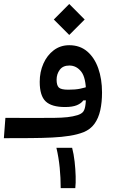

<svg xmlns="http://www.w3.org/2000/svg" viewBox="-28 -701 634 978"><path d="M-8.3 2.9 -0.5 -100.6Q85.4 -100.6 145.5 -100.3Q205.6 -100.1 246.3 -100.6Q287.1 -101.1 315.4 -104.2Q343.8 -107.4 366.2 -114.3Q383.3 -119.6 392.8 -128.7Q402.3 -137.7 406.2 -159.9Q410.2 -182.1 410.2 -226.6Q410.2 -305.2 385.7 -336.2Q361.3 -367.2 325.2 -367.2Q292.5 -367.2 276.4 -345.5Q260.3 -323.7 260.3 -294.9Q260.3 -267.1 271.2 -255.6Q282.2 -244.1 319.3 -244.1Q355.5 -244.1 379.6 -249Q403.8 -253.9 431.6 -263.7L430.2 -190.4L396.5 -189.5Q385.7 -174.3 363.3 -165Q340.8 -155.8 303.2 -155.8Q234.9 -155.8 204.6 -184.6Q174.3 -213.4 174.3 -284.2Q174.3 -334.5 193.1 -377Q211.9 -419.4 245.8 -445.1Q279.8 -470.7 324.7 -470.7Q378.9 -470.7 416 -439.2Q453.1 -407.7 472.4 -353.3Q491.7 -298.8 491.7 -230Q491.7 -179.7 482.7 -139.2Q473.6 -98.6 453.1 -70.3Q432.6 -42 397.9 -27.8Q366.7 -15.6 326.9 -9.3Q287.1 -2.9 237.8 -0.5Q188.5 2 127.4 2.4Q66.4 2.9 -8.3 2.9ZM324.7 -522.9 246.1 -601.6 324.7 -680.7 403.3 -601.6ZM281.2 257.3Q281.2 205.1 276.1 153.1Q271 101.1 259.3 51.8H339.4Q347.7 83.5 352.1 122.1Q356.4 160.6 357.4 196.8Q358.4 232.9 355.5 257.3Z"/></svg>

Font: Cascadia Code
Style: Regular
Weight: 400
Monospace: yes
Designer: Aaron Bell
Foundry: Saja Typeworks
Version: Version 2106.017